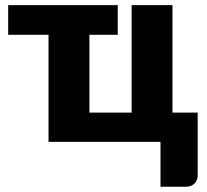

<svg xmlns="http://www.w3.org/2000/svg" viewBox="-20 -538 784 728"><path d="M729.5 -111V126Q729.5 146 717.2 158Q705 170 686 170H588.5V0H164V-406H11V-518.5H426.5V-406H319V-111H479V-518.5H634V-111Z"/></svg>

Font: Lato 2
Style: Regular
Weight: 900
Designer: Lukasz Dziedzic with Adam Twardoch and Botio Nikoltchev
Foundry: tyPoland Lukasz Dziedzic
Version: Version 2.015; 2015-08-06; http://www.latofonts.com/